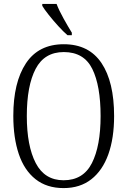

<svg xmlns="http://www.w3.org/2000/svg" viewBox="-20 -951 652 981"><path d="M305 10Q219 10 161.5 -35.5Q104 -81 76 -164Q48 -247 48 -359Q48 -530 112.5 -627.5Q177 -725 306 -725Q434 -725 498.5 -629Q563 -533 563 -358Q563 -245 533.5 -162.5Q504 -80 446.5 -35Q389 10 305 10ZM305 -30Q405 -30 449.5 -117.5Q494 -205 494 -358Q494 -513 451.5 -599Q409 -685 306 -685Q207 -685 162 -599Q117 -513 117 -358Q117 -206 162.5 -118Q208 -30 305 -30ZM325 -771Q304 -789 278 -817.5Q252 -846 229 -875Q206 -904 196 -921V-931H269Q282 -897 305.5 -855Q329 -813 347 -784V-771Z"/></svg>

Font: Noto Serif Condensed Light
Style: Regular
Weight: 300
Width: 3
Designer: Monotype Design Team
Foundry: Monotype Imaging Inc.
Version: Version 2.013